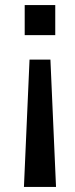

<svg xmlns="http://www.w3.org/2000/svg" viewBox="-20 -561 296 754"><path d="M197 -541H77V-423H197ZM178 -327H96L74 173H200Z"/></svg>

Font: Kathrein 67 Medium Condensed
Style: Regular
Weight: 500
Width: 3
Designer: Lazydogs Typefoundry, based on Open Sans by Ascender Corporation
Foundry: Lazydogs Typefoundry
Version: Version 1.003;PS 001.003;hotconv 1.0.88;makeotf.lib2.5.64775